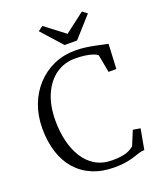

<svg xmlns="http://www.w3.org/2000/svg" viewBox="-173 -1073 992 1190"><g transform="rotate(-20 323.0 -477.5)"><path d="M373.5 11Q292.5 11 229.2 -15.8Q166 -42.5 122.5 -92Q79 -141.5 56.8 -211.5Q34.5 -281.5 34.5 -367.5Q34.5 -451 61.2 -521.8Q88 -592.5 136.5 -644.5Q185 -696.5 249.8 -725Q314.5 -753.5 390 -753.5Q424.5 -753.5 456.2 -749.2Q488 -745 515.5 -739.5Q543 -734 565 -728.8Q587 -723.5 600 -721.5L592 -558H540.5L518.5 -676Q509.5 -684 489.8 -691Q470 -698 440.2 -702.5Q410.5 -707 372 -707Q302.5 -707 247.2 -668.8Q192 -630.5 159.8 -558.2Q127.5 -486 127.5 -383Q127.5 -314 142.5 -251.2Q157.5 -188.5 187.8 -139.8Q218 -91 265.2 -63Q312.5 -35 377 -35Q418 -35 445 -40.2Q472 -45.5 489.2 -54.5Q506.5 -63.5 519.5 -74L559 -169.5L607.5 -161.5L583 -27Q563.5 -26.5 545 -20.5Q526.5 -14.5 504 -7.2Q481.5 0 450.2 5.5Q419 11 373.5 11ZM341.5 -807.5 220.5 -942.5 252 -966 382.5 -866.5 513 -966 544.5 -942.5 423.5 -807.5Z"/></g></svg>

Font: Merriweather 28pt Light
Style: Regular
Weight: 300
Version: Version 2.100